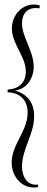

<svg xmlns="http://www.w3.org/2000/svg" viewBox="-20 -775 211 855"><path d="M157 -751C149 -753 140 -755 132 -755C73 -755 33 -704 33 -648C33 -579 95 -523 95 -457C95 -406 63 -379 14 -376V-364C70 -362 103 -329 103 -273C103 -191 32 -132 32 -51C32 6 71 60 131 60C138 60 144 59 150 58L149 47C99 53 78 9 78 -34C78 -111 132 -177 132 -257C132 -316 104 -356 46 -372C100 -378 130 -427 130 -478C130 -549 78 -609 78 -671C78 -709 97 -739 138 -739C144 -739 150 -739 156 -738L157 -751Z"/></svg>

Font: Bigelow Rules
Style: Regular
Weight: 400
Designer: Astigmatic (AOETI)
Foundry: Astigmatic (AOETI)
Version: Version 1.000